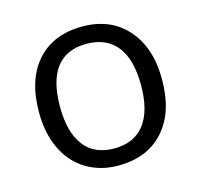

<svg xmlns="http://www.w3.org/2000/svg" viewBox="-86 -638 776 741"><g transform="rotate(-15 302.0 -267.5)"><path d="M547.9 -268.1Q547.9 -137.2 481.9 -63.7Q416 9.8 299.8 9.8Q228 9.8 172.4 -23.9Q116.7 -57.6 86.4 -120.6Q56.2 -183.6 56.2 -268.1Q56.2 -398.9 121.6 -471.9Q187 -544.9 303.2 -544.9Q415.5 -544.9 481.7 -470.2Q547.9 -395.5 547.9 -268.1ZM140.1 -268.1Q140.1 -165.5 181.2 -111.8Q222.2 -58.1 301.8 -58.1Q381.3 -58.1 422.6 -111.6Q463.9 -165 463.9 -268.1Q463.9 -370.1 422.6 -423.1Q381.3 -476.1 300.8 -476.1Q221.2 -476.1 180.7 -423.8Q140.1 -371.6 140.1 -268.1Z"/></g></svg>

Font: f04975060
Style: Regular
Weight: 400
Foundry: Ascender Corporation
Version: Version 1.10